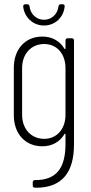

<svg xmlns="http://www.w3.org/2000/svg" viewBox="-20 -682 426 903"><path d="M187 -562C239 -562 280 -601 284 -652C285 -658 281 -662 275 -662H266C260 -662 256 -659 255 -652C251 -615 222 -589 187 -589C152 -589 123 -615 119 -652C118 -659 114 -662 108 -662H99C93 -662 89 -658 89 -652C94 -601 135 -562 187 -562ZM288 -492V-454C288 -450 285 -450 283 -453C261 -490 224 -510 179 -510C98 -510 45 -450 45 -363V-140C45 -55 97 6 179 6C224 6 261 -14 283 -51C285 -54 288 -54 288 -50V-5C288 104 249 166 144 165C138 165 134 169 134 175V191C134 198 138 201 149 201C277 201 328 123 328 -3V-492C328 -498 324 -502 318 -502H298C292 -502 288 -498 288 -492ZM188 -29C127 -29 84 -75 84 -142V-362C84 -429 127 -475 188 -475C247 -475 288 -429 288 -362V-142C288 -75 247 -29 188 -29Z"/></svg>

Font: Barlow Condensed ExtraLight
Style: Regular
Weight: 275
Width: 3
Designer: Jeremy Tribby
Foundry: Tribby Type
Version: Version 1.422;hotconv 1.0.109;makeotfexe 2.5.65596